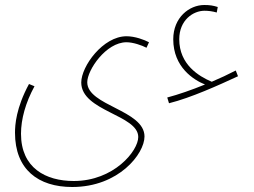

<svg xmlns="http://www.w3.org/2000/svg" viewBox="-20 -518 1017 768"><path d="M656 -105C744 -127 854 -177 932 -213L923 -236C892 -220 860 -205 827 -191C775 -213 697 -260 697 -361C697 -438 753 -475 798 -475C814 -475 829 -473 847 -468L851 -490C832 -496 819 -498 797 -498C737 -498 673 -448 673 -361C673 -249 755 -198 800 -180C746 -158 694 -140 649 -128ZM40 13C40 160 133 230 269 230C455 230 558 97 558 28C558 -78 329 -95 329 -189C329 -238 404 -349 486 -349C512 -349 547 -337 566 -327L576 -349C557 -359 520 -373 486 -373C392 -373 305 -253 305 -188C305 -73 533 -59 533 30C533 86 435 206 275 206C163 206 64 154 64 17C64 -41 82 -107 118 -173L96 -182C44 -86 40 -18 40 13Z"/></svg>

Font: Noto Sans Arabic ExtCond Thin
Style: Regular
Weight: 100
Width: 2
Designer: Monotype Design Team, Nadine Chahine, Nizar Qandah and Khaled Hosny
Foundry: Monotype Imaging Inc.
Version: Version 2.012